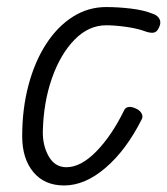

<svg xmlns="http://www.w3.org/2000/svg" viewBox="-20 -530 486 558"><path d="M166.5 9Q109 9 76.8 -30Q44.5 -69 44.5 -134Q44.5 -214 62.8 -282.5Q81 -351 114 -402Q147 -453 191.5 -481.2Q236 -509.5 288.5 -509.5Q324 -509.5 361 -505Q398 -500.5 422.5 -490.5Q433.5 -487 439.2 -480.8Q445 -474.5 445.8 -466.8Q446.5 -459 442 -450Q436.5 -436.5 425.8 -435Q415 -433.5 397.5 -440.5Q375.5 -448 344.5 -452.2Q313.5 -456.5 288.5 -456.5Q237.5 -456.5 196.5 -414.5Q155.5 -372.5 131 -302.8Q106.5 -233 104.5 -149Q103.5 -107.5 121.5 -75.8Q139.5 -44 173 -44Q215 -44 260 -90Q305 -136 341 -210Q345.5 -218.5 355.2 -219.2Q365 -220 378 -213Q388 -208 392 -199.2Q396 -190.5 392 -183.5Q347 -94 287 -42.5Q227 9 166.5 9Z"/></svg>

Font: Edu AU VIC WA NT Hand
Style: Regular
Weight: 400
Designer: Tina and Corey Anderson, Eben Sorkin, Mirko Velimirovic
Foundry: Google for Education
Version: Version 1.001